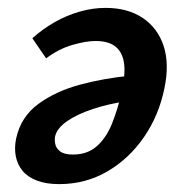

<svg xmlns="http://www.w3.org/2000/svg" viewBox="-20 -454 470 487"><path d="M130 13Q97 13 73.5 4Q50 -5 37 -21Q24 -37 20 -58Q16 -79 21 -103Q33 -158 77.5 -190.5Q122 -223 184 -239.5Q246 -256 311 -262L306 -198Q256 -191 215.5 -177.5Q175 -164 150 -146.5Q125 -129 120 -109Q118 -101 120 -89.5Q122 -78 132.5 -70Q143 -62 165 -62Q202 -62 226 -83.5Q250 -105 264.5 -141.5Q279 -178 289 -222Q298 -262 295 -290.5Q292 -319 274.5 -334.5Q257 -350 222 -350Q198 -350 163.5 -340Q129 -330 97 -306L62 -357Q89 -381 119 -398Q149 -415 182 -424.5Q215 -434 248 -434Q304 -434 342 -408.5Q380 -383 395 -337.5Q410 -292 397 -230Q383 -161 345 -106Q307 -51 252 -19Q197 13 130 13Z"/></svg>

Font: Ysabeau Infant
Style: Bold Italic
Weight: 700
Italic angle: -12°
Designer: Christian Thalmann (Catharsis Fonts)
Version: Version 2.001;gftools[0.9.30]; featfreeze: ss01,ss02,lnum